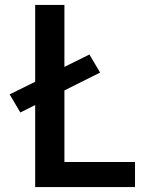

<svg xmlns="http://www.w3.org/2000/svg" viewBox="-20 -755 640 775"><path d="M122 0V-331L62 -301L19 -374L122 -425V-735H240V-485L341 -535L384 -462L240 -390V-101H525V0Z"/></svg>

Font: Iosevka Aile
Style: Bold
Weight: 700
Designer: Belleve Invis
Foundry: Belleve Invis
Version: Version 28.0.1; ttfautohint (v1.8.4)